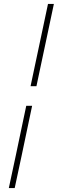

<svg xmlns="http://www.w3.org/2000/svg" viewBox="-20 -806 295 980"><path d="M136 -366 155 -456Q172.5 -538 189.5 -618.2Q206.5 -698.5 225 -786H255Q236.5 -698.5 219.5 -618.2Q202.5 -538 185 -456L166 -366ZM25 154Q44 66 61 -14.2Q78 -94.5 95 -176L114 -266H144L125 -176Q108 -94.5 91 -14.2Q74 66 55 154Z"/></svg>

Font: Heraclito Thin
Style: Italic
Weight: 100
Italic angle: -12°
Designer: Kostas Bartsokas (font) & Cristiano Sobral (main changes)
Foundry: Kostas Bartsokas (font) & Cristiano Sobral (main changes)
Version: Version 1.00;July 8, 2020;FontCreator 13.0.0.2655 64-bit